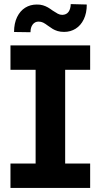

<svg xmlns="http://www.w3.org/2000/svg" viewBox="-20 -932 498 952"><path d="M31.9 -707H427V-585.8H31.9ZM31.9 -121.2H427V0H31.9ZM303.1 0H156.6V-707H303.1ZM161.8 -909.5Q178.9 -910 192.9 -905.7Q206.9 -901.4 217.6 -895.2Q228.4 -889 241.5 -879.3Q256.3 -869.5 266.7 -863.9Q277.1 -858.3 288.9 -858.3Q309.4 -858.9 319.8 -873.2Q330.2 -887.5 330.8 -911.7L410.3 -909.6Q410.3 -867.3 395.5 -836.6Q380.7 -805.8 355.2 -789.8Q329.7 -773.8 297.8 -773.8Q279.9 -773.8 265.8 -778Q251.6 -782.3 241.5 -788.5Q231.3 -794.8 217.9 -804.4Q203.8 -815.1 193.8 -820Q183.8 -824.9 171.1 -824.9Q153.2 -824.9 142.2 -810.6Q131.2 -796.3 131.2 -772.2L49.7 -773.4Q49.7 -816.3 64.7 -847.2Q79.7 -878.1 105 -893.8Q130.3 -909.5 161.8 -909.5Z"/></svg>

Font: Pretendard GOV Variable
Style: Regular
Weight: 400
Designer: Base glyphs from Inter by Rasmus Andersson; Hangul glyphs from Noto Sans CJK(Source Han Sans) by Jang Soo-young and Kang
Foundry: Kil Hyung-jin
Version: Version 1.307;Glyphs 3.2 (3192)